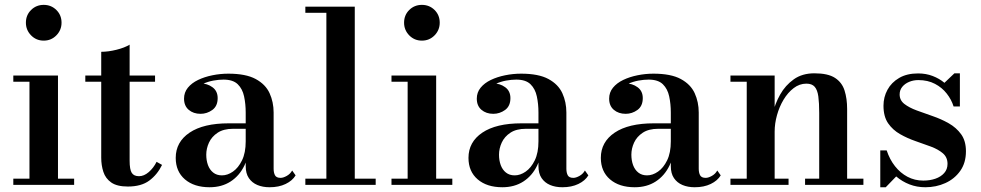

<svg xmlns="http://www.w3.org/2000/svg" viewBox="-20 -778 4129 808"><path d="M164 -607Q132.5 -607 110.8 -629.2Q89 -651.5 89 -682.5Q89 -714.5 110.8 -736Q132.5 -757.5 164 -757.5Q195.5 -757.5 217.2 -736Q239 -714.5 239 -682.5Q239 -651.5 217.2 -629.2Q195.5 -607 164 -607ZM224 -460V-26H292V0H36V-26H104V-434H36V-460Z M518 7Q472.5 7 448.2 -10Q424 -27 415 -54.8Q406 -82.5 406 -114.5V-560Q435.5 -560 469.8 -568.5Q504 -577 525.5 -590V-102Q525.5 -64.5 534.5 -50.5Q543.5 -36.5 565 -36.5Q586 -36.5 606 -53.8Q626 -71 639 -97L662 -84Q642 -43 608.2 -18Q574.5 7 518 7ZM339 -434V-460H632.5V-434Z M1114.5 10Q1085.5 10 1063 0.5Q1040.5 -9 1027.2 -28.5Q1014 -48 1014 -79V-304.5Q1014 -340.5 1007.2 -372.2Q1000.5 -404 980.5 -423.5Q960.5 -443 920.5 -443Q900.5 -443 877.5 -438.8Q854.5 -434.5 834 -425Q813.5 -415.5 800.5 -400.2Q787.5 -385 787.5 -363H755.5Q755.5 -392 776.2 -409.5Q797 -427 824 -427Q852 -427 874 -411Q896 -395 896 -365Q896 -331.5 873.5 -315.2Q851 -299 824 -299Q794 -299 774.2 -315.8Q754.5 -332.5 754.5 -363Q754.5 -389 770.5 -408.8Q786.5 -428.5 813.5 -441.5Q840.5 -454.5 873.8 -461.2Q907 -468 941 -468Q1014.5 -468 1056 -445.5Q1097.5 -423 1114.5 -385.8Q1131.5 -348.5 1131.5 -304.5V-68Q1131.5 -51.5 1137.2 -40.5Q1143 -29.5 1161 -29.5Q1172 -29.5 1186.8 -37.8Q1201.5 -46 1209.5 -60.5L1224 -40Q1210.5 -17.5 1182 -3.8Q1153.5 10 1114.5 10ZM862 10Q797 10 758.2 -23.2Q719.5 -56.5 719.5 -113.5Q719.5 -180.5 777.8 -219.8Q836 -259 942.5 -259H1060.5V-236H961Q921 -236 896 -219.5Q871 -203 859.5 -178Q848 -153 848 -127Q848 -103 855.2 -83.2Q862.5 -63.5 877.2 -51.8Q892 -40 914 -40Q937.5 -40 960.2 -55.8Q983 -71.5 998.5 -103.2Q1014 -135 1014 -183H1029.5Q1029.5 -125.5 1008.8 -82Q988 -38.5 950.5 -14.2Q913 10 862 10Z M1473 -750V-26H1561V0H1265V-26H1353.5V-724H1265V-750Z M1755.5 -607Q1724 -607 1702.2 -629.2Q1680.5 -651.5 1680.5 -682.5Q1680.5 -714.5 1702.2 -736Q1724 -757.5 1755.5 -757.5Q1787 -757.5 1808.8 -736Q1830.5 -714.5 1830.5 -682.5Q1830.5 -651.5 1808.8 -629.2Q1787 -607 1755.5 -607ZM1815.5 -460V-26H1883.5V0H1627.5V-26H1695.5V-434H1627.5V-460Z M2346.5 10Q2317.5 10 2295 0.5Q2272.5 -9 2259.2 -28.5Q2246 -48 2246 -79V-304.5Q2246 -340.5 2239.2 -372.2Q2232.5 -404 2212.5 -423.5Q2192.5 -443 2152.5 -443Q2132.5 -443 2109.5 -438.8Q2086.5 -434.5 2066 -425Q2045.5 -415.5 2032.5 -400.2Q2019.5 -385 2019.5 -363H1987.5Q1987.5 -392 2008.2 -409.5Q2029 -427 2056 -427Q2084 -427 2106 -411Q2128 -395 2128 -365Q2128 -331.5 2105.5 -315.2Q2083 -299 2056 -299Q2026 -299 2006.2 -315.8Q1986.5 -332.5 1986.5 -363Q1986.5 -389 2002.5 -408.8Q2018.5 -428.5 2045.5 -441.5Q2072.5 -454.5 2105.8 -461.2Q2139 -468 2173 -468Q2246.5 -468 2288 -445.5Q2329.5 -423 2346.5 -385.8Q2363.5 -348.5 2363.5 -304.5V-68Q2363.5 -51.5 2369.2 -40.5Q2375 -29.5 2393 -29.5Q2404 -29.5 2418.8 -37.8Q2433.5 -46 2441.5 -60.5L2456 -40Q2442.5 -17.5 2414 -3.8Q2385.5 10 2346.5 10ZM2094 10Q2029 10 1990.2 -23.2Q1951.5 -56.5 1951.5 -113.5Q1951.5 -180.5 2009.8 -219.8Q2068 -259 2174.5 -259H2292.5V-236H2193Q2153 -236 2128 -219.5Q2103 -203 2091.5 -178Q2080 -153 2080 -127Q2080 -103 2087.2 -83.2Q2094.5 -63.5 2109.2 -51.8Q2124 -40 2146 -40Q2169.5 -40 2192.2 -55.8Q2215 -71.5 2230.5 -103.2Q2246 -135 2246 -183H2261.5Q2261.5 -125.5 2240.8 -82Q2220 -38.5 2182.5 -14.2Q2145 10 2094 10Z M2903.5 10Q2874.5 10 2852 0.5Q2829.5 -9 2816.2 -28.5Q2803 -48 2803 -79V-304.5Q2803 -340.5 2796.2 -372.2Q2789.5 -404 2769.5 -423.5Q2749.5 -443 2709.5 -443Q2689.5 -443 2666.5 -438.8Q2643.5 -434.5 2623 -425Q2602.5 -415.5 2589.5 -400.2Q2576.5 -385 2576.5 -363H2544.5Q2544.5 -392 2565.2 -409.5Q2586 -427 2613 -427Q2641 -427 2663 -411Q2685 -395 2685 -365Q2685 -331.5 2662.5 -315.2Q2640 -299 2613 -299Q2583 -299 2563.2 -315.8Q2543.5 -332.5 2543.5 -363Q2543.5 -389 2559.5 -408.8Q2575.5 -428.5 2602.5 -441.5Q2629.5 -454.5 2662.8 -461.2Q2696 -468 2730 -468Q2803.5 -468 2845 -445.5Q2886.5 -423 2903.5 -385.8Q2920.5 -348.5 2920.5 -304.5V-68Q2920.5 -51.5 2926.2 -40.5Q2932 -29.5 2950 -29.5Q2961 -29.5 2975.8 -37.8Q2990.5 -46 2998.5 -60.5L3013 -40Q2999.5 -17.5 2971 -3.8Q2942.5 10 2903.5 10ZM2651 10Q2586 10 2547.2 -23.2Q2508.5 -56.5 2508.5 -113.5Q2508.5 -180.5 2566.8 -219.8Q2625 -259 2731.5 -259H2849.5V-236H2750Q2710 -236 2685 -219.5Q2660 -203 2648.5 -178Q2637 -153 2637 -127Q2637 -103 2644.2 -83.2Q2651.5 -63.5 2666.2 -51.8Q2681 -40 2703 -40Q2726.5 -40 2749.2 -55.8Q2772 -71.5 2787.5 -103.2Q2803 -135 2803 -183H2818.5Q2818.5 -125.5 2797.8 -82Q2777 -38.5 2739.5 -14.2Q2702 10 2651 10Z M3240 -460V-26H3298.5V0H3054V-26H3122.5V-434H3054V-460ZM3545 -319.5V-26H3613.5V0H3368V-26H3427.5V-303Q3427.5 -345 3423.8 -372.2Q3420 -399.5 3408.5 -412.8Q3397 -426 3373.5 -426Q3344.5 -426 3320 -407.2Q3295.5 -388.5 3277.5 -358.5Q3259.5 -328.5 3249.8 -293.2Q3240 -258 3240 -224L3221.5 -223Q3221.5 -257 3231.5 -299.2Q3241.5 -341.5 3263.2 -380.2Q3285 -419 3320.5 -444.2Q3356 -469.5 3407 -469.5Q3464.5 -469.5 3494 -450.2Q3523.5 -431 3534.2 -397Q3545 -363 3545 -319.5Z M3684.5 10V-145H3711.5Q3724 -107 3746.5 -78.5Q3769 -50 3799.2 -34Q3829.5 -18 3865.5 -18Q3893.5 -18 3916.5 -26Q3939.5 -34 3953.5 -49.8Q3967.5 -65.5 3967.5 -88.5Q3967.5 -116 3948 -132.8Q3928.5 -149.5 3897.8 -161Q3867 -172.5 3832.8 -184.2Q3798.5 -196 3767.8 -213.5Q3737 -231 3717.5 -259.2Q3698 -287.5 3698 -333Q3698 -369.5 3714.8 -400.2Q3731.5 -431 3764 -450Q3796.5 -469 3843.5 -469Q3877 -469 3905 -458.2Q3933 -447.5 3954.5 -429.5L3996.5 -469.5H4019.5V-330H3993Q3984 -359 3964.2 -384.2Q3944.5 -409.5 3914.5 -425.2Q3884.5 -441 3844.5 -441Q3824 -441 3806 -433.5Q3788 -426 3777 -412.5Q3766 -399 3766 -380.5Q3766 -356 3786 -340.5Q3806 -325 3838 -313.2Q3870 -301.5 3905.5 -289.2Q3941 -277 3972.8 -259Q4004.5 -241 4024.8 -213Q4045 -185 4045 -141.5Q4045 -92.5 4021 -58.8Q3997 -25 3958.2 -7.5Q3919.5 10 3874 10Q3838.5 10 3807.5 -2Q3776.5 -14 3751.5 -35.5L3707.5 10Z"/></svg>

Font: Bodoni Moda 9pt SemiBold
Style: Regular
Weight: 600
Designer: Owen Earl
Foundry: indestructible type
Version: Version 2.005